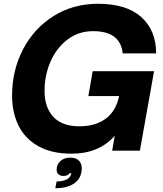

<svg xmlns="http://www.w3.org/2000/svg" viewBox="-20 -798 863 1017"><path d="M44 -292Q44 -426 102.5 -537.5Q161 -649 264.5 -713.5Q368 -778 499 -778Q650 -778 728.5 -707.5Q807 -637 807 -515H630Q618 -633 473 -633Q396 -633 337.5 -588.5Q279 -544 247.5 -471.5Q216 -399 216 -316Q216 -229 262.5 -179Q309 -129 400 -129Q485 -129 539.5 -169Q594 -209 611 -289H448L471 -421H796L721 0H574L588 -79Q504 16 359 16Q252 16 181.5 -24.5Q111 -65 77.5 -134Q44 -203 44 -292ZM280 163Q307 163 326.5 155.5Q346 148 353 133Q355 130 358 119H350Q339 134 316 134Q300 134 290 125.5Q280 117 280 101Q280 73 300 55Q320 37 352 37Q382 37 397.5 52.5Q413 68 413 93Q413 144 375.5 171.5Q338 199 273 199Z"/></svg>

Font: Open Sauce One ExtraBold Italic
Style: Regular
Weight: 800
Italic angle: -10°
Designer: Alfredo Marco Pradil
Foundry: Creative Sauce Fz LLC
Version: Version 1.477